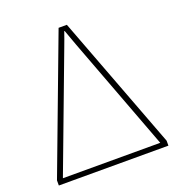

<svg xmlns="http://www.w3.org/2000/svg" viewBox="-126 -792 822 894"><g transform="rotate(-20 284.5 -345.0)"><path d="M13.7 0V-25.4L263.7 -690.4H304.7L556.6 -24.4V0ZM43 -25.4H525.4L312.5 -591.8Q308.6 -600.6 285.2 -667H283.2Q280.3 -659.2 271 -632.3Q261.7 -605.5 255.9 -591.8Z"/></g></svg>

Font: Gothic A1 Thin
Style: Regular
Weight: 250
Designer: HanYang I&C Co.,Ltd.
Foundry: HanYang I&C Co.,Ltd.
Version: Version 2.50